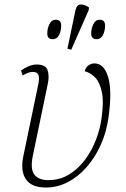

<svg xmlns="http://www.w3.org/2000/svg" viewBox="-20 -827 561 857"><path d="M185 10Q119 10 94.5 -28.5Q70 -67 85 -134L151 -451Q157 -481 151 -493.5Q145 -506 126 -506Q107 -506 81 -490L74 -512Q90 -524 108 -531.5Q126 -539 144 -539Q184 -539 192.5 -513.5Q201 -488 193 -451L127 -134Q114 -72 133.5 -47.5Q153 -23 195 -23Q247 -23 288 -48Q329 -73 359.5 -114Q390 -155 408.5 -203.5Q427 -252 433 -298Q444 -372 434.5 -416.5Q425 -461 404 -482Q383 -503 358 -509Q363 -528 376 -536Q389 -544 401 -544Q445 -544 463 -482Q481 -420 464 -301Q455 -237 430 -181Q405 -125 367.5 -82Q330 -39 283.5 -14.5Q237 10 185 10ZM298 -605 281 -610 317 -782Q323 -807 340.5 -807Q358 -807 377 -794L376 -782ZM411 -652Q387 -652 387 -678Q387 -699 396.5 -719Q406 -739 425 -739Q449 -739 449 -713Q449 -689 439.5 -670.5Q430 -652 411 -652ZM215 -652Q191 -652 191 -678Q191 -699 200.5 -719Q210 -739 229 -739Q253 -739 253 -713Q253 -689 243.5 -670.5Q234 -652 215 -652Z"/></svg>

Font: Noto Serif ExtraLight
Style: Italic
Weight: 200
Italic angle: -12°
Designer: Monotype Design Team
Foundry: Monotype Imaging Inc.
Version: Version 2.014; ttfautohint (v1.8.4.7-5d5b)